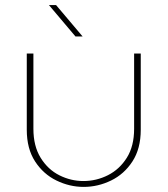

<svg xmlns="http://www.w3.org/2000/svg" viewBox="-20 -720 657 753"><path d="M308 13Q253 13 201.5 -12Q150 -37 117.5 -87Q85 -137 85 -211V-510H111V-215Q111 -147 139.5 -101Q168 -55 213 -32.5Q258 -10 307 -10Q358 -10 403.5 -33Q449 -56 477.5 -101.5Q506 -147 506 -215V-510H532V-211Q532 -137 499.5 -87Q467 -37 415.5 -12Q364 13 308 13ZM276 -577 172 -700H200L304 -577Z"/></svg>

Font: MuseoModerno Thin
Style: Regular
Weight: 100
Designer: Pablo Cosgaya, Héctor Gatti, Marcela Romero, and the Authors of The MuseoModerno Project.
Foundry: Omnibus-Type Team
Version: Version 1.003